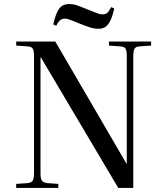

<svg xmlns="http://www.w3.org/2000/svg" viewBox="-20 -928 822 948"><path d="M60 0V-20L117 -24Q136 -26 142 -37Q148 -48 148 -75V-652Q148 -677 142 -687.5Q136 -698 115 -699L60 -703V-723H253L605 -119L606 -121V-652Q606 -677 600 -687.5Q594 -698 573 -699L518 -703V-723H726V-703L669 -699Q650 -698 644 -687Q638 -676 638 -648V0H564L181 -646L180 -644V-71Q180 -46 186.5 -36.5Q193 -27 213 -24L268 -20V0ZM466 -786Q446 -786 426.5 -792Q407 -798 377 -810Q350 -821 336 -826.5Q322 -832 315 -834Q308 -836 302 -836Q288 -836 278.5 -829.5Q269 -823 258 -801L243 -807Q252 -847 262.5 -869Q273 -891 287.5 -899.5Q302 -908 322 -908Q341 -908 359 -902Q377 -896 408 -883Q446 -868 460 -862.5Q474 -857 487 -857Q500 -857 509 -864Q518 -871 529 -893L544 -886Q535 -846 524 -824.5Q513 -803 499.5 -794.5Q486 -786 466 -786Z"/></svg>

Font: Literata 60pt
Style: Regular
Weight: 400
Designer: Latin by Veronika Burian and Jose Scaglione. Greek by Irene Vlachou. Cyrillic by Vera Evstafieva.
Foundry: TypeTogether
Version: Version 3.002